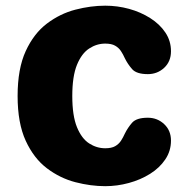

<svg xmlns="http://www.w3.org/2000/svg" viewBox="-20 -645 659 676"><path d="M350.5 10.5Q299.5 10.5 245.5 -3.5Q191.5 -17.5 145.2 -52.5Q99 -87.5 70.5 -149.5Q42 -211.5 42 -307Q42 -403 70.5 -465Q99 -527 145.2 -562Q191.5 -597 245.5 -611Q299.5 -625 350.5 -625Q393.5 -625 434.5 -613.8Q475.5 -602.5 509 -581.2Q542.5 -560 562.2 -530.5Q582 -501 582 -464.5Q582 -428.5 558 -406.2Q534 -384 500.5 -384Q460.5 -384 445 -401.8Q429.5 -419.5 419.5 -440Q413.5 -453.5 405.8 -465.2Q398 -477 385.2 -484.2Q372.5 -491.5 350.5 -491.5Q320.5 -491.5 294 -474.2Q267.5 -457 251 -416.8Q234.5 -376.5 234.5 -307Q234.5 -237.5 251 -197.2Q267.5 -157 294 -140Q320.5 -123 350.5 -123Q372.5 -123 385.2 -130.2Q398 -137.5 405.8 -149.2Q413.5 -161 419.5 -174.5Q429.5 -195 445 -212.8Q460.5 -230.5 500.5 -230.5Q534 -230.5 558 -208Q582 -185.5 582 -150Q582 -113.5 562 -83.8Q542 -54 508.5 -33Q475 -12 433.8 -0.8Q392.5 10.5 350.5 10.5Z"/></svg>

Font: Sono ExtraLight Monospace ExtraBold
Style: Regular
Weight: 800
Version: Version 2.112